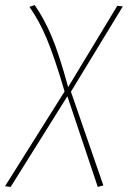

<svg xmlns="http://www.w3.org/2000/svg" viewBox="-80 -544 506 758"><path d="M200 -182 328 188 306 194 186 -164 -38 194 -60 191 175 -183Q135 -319 104 -392.5Q73 -466 36 -517L57 -524Q94 -471 124 -400Q154 -329 189 -200L383 -521L405 -519Z"/></svg>

Font: Fira Sans Thin
Style: Italic
Weight: 250
Italic angle: -8°
Designer: Carrois Corporate & Edenspiekermann AG
Foundry: Carrois Corporate GbR & Edenspiekermann AG
Version: Version 4.203